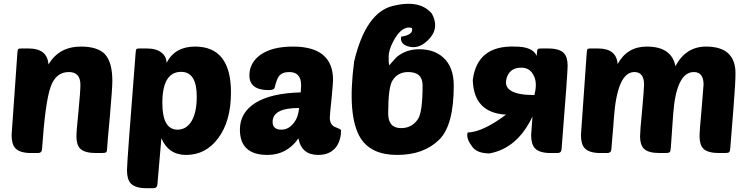

<svg xmlns="http://www.w3.org/2000/svg" viewBox="-20 -805 3937 1010"><path d="M393 -221Q403 -325 403 -359Q403 -426 342 -426Q273 -426 246 -347Q218 -268 201 -20Q200 0 179 0H143Q85 0 61 -25Q41 -46 41 -95Q41 -101 71 -521Q72 -543 76 -547Q79 -550 92 -550H131Q229 -550 235 -466Q291 -560 406 -560Q492 -560 531 -521Q571 -479 571 -379Q571 -343 558 -193Q544 -44 544 -31Q544 -10 539 -5Q535 0 517 0H485Q425 0 402 -23Q382 -43 382 -88Q382 -116 393 -221Z M1195 -319Q1195 -167 1127 -77Q1062 10 959 10Q866 10 829 -78L808 165Q807 185 786 185H750Q692 185 668 160Q648 139 648 90Q648 49 693 -521Q694 -543 698 -547Q701 -550 714 -550H753Q804 -550 831 -527Q856 -507 856 -474Q900 -560 1006 -560Q1195 -560 1195 -319ZM834 -263Q834 -123 914 -123Q959 -123 986 -165Q1015 -211 1015 -297Q1015 -427 933 -427Q834 -427 834 -263Z M1324 -264Q1406 -315 1562 -319Q1564 -347 1564 -356Q1564 -426 1502 -426Q1464 -426 1447 -404Q1436 -389 1425 -345Q1422 -331 1394 -331Q1292 -331 1292 -408Q1292 -474 1349 -516Q1411 -560 1521 -560Q1732 -560 1732 -384Q1732 -369 1724 -285Q1715 -201 1715 -186Q1715 -147 1745 -136Q1774 -125 1774 -120Q1774 -68 1749 -33Q1717 10 1654 10Q1566 10 1550 -77Q1489 10 1387 10Q1242 10 1242 -123Q1242 -213 1324 -264ZM1414 -164Q1414 -123 1460 -123Q1495 -123 1520 -152Q1549 -183 1553 -237Q1414 -237 1414 -164Z M2045 -382Q2022 -348 2022 -208Q2022 -131 2090 -131Q2147 -131 2179 -179Q2203 -216 2203 -356Q2203 -426 2127 -426Q2073 -426 2045 -382ZM2027 -461Q2065 -504 2068 -506Q2117 -546 2185 -546Q2262 -546 2310 -504Q2367 -454 2367 -355Q2367 -146 2291 -71Q2210 10 2069 10Q1933 10 1877 -78Q1805 -193 1843 -482Q1904 -739 2046.5 -774Q2189 -809 2252 -733Q2291 -661 2241.5 -604.5Q2192 -548 2137.5 -558.5Q2083 -569 2090 -612Q2157 -622 2147 -658Q2094 -673 2049 -588Q2025 -542 2024.5 -509Q2024 -476 2027 -461Z M2791 -305Q2809 -373 2785 -412Q2766 -449 2722 -449Q2663 -449 2646 -397Q2616 -305 2791 -305ZM2781 -192Q2702 -25 2555 2Q2485 2 2461 -38Q2431 -78 2440 -108Q2519 -110 2642 -202Q2472 -211 2467 -384Q2490 -567 2689 -560Q2783 -560 2803 -511Q2804 -515 2804 -521Q2805 -542 2809 -546Q2811 -550 2825 -550H2864Q2922 -550 2946 -526Q2966 -505 2966 -459Q2966 -419 2934 -20Q2933 0 2912 0H2876Q2818 0 2794 -25Q2774 -46 2774 -95Q2774 -99 2781 -192Z M3202 -93 3196 -20Q3195 0 3174 0H3138Q3080 0 3056 -25Q3036 -46 3036 -95Q3036 -101 3066 -521Q3067 -543 3071 -547Q3074 -550 3087 -550H3126Q3223 -550 3229 -468Q3279 -560 3382 -560Q3513 -560 3533 -457Q3588 -560 3694 -560Q3849 -560 3849 -419Q3849 -371 3839 -245L3822 -31Q3821 -9 3816 -5Q3812 0 3795 0H3763Q3703 0 3680 -23Q3660 -43 3660 -88Q3660 -119 3671 -235Q3681 -351 3681 -360Q3681 -426 3630 -426Q3537 -426 3521 -202Q3512 -83 3509 -31Q3508 -9 3503 -5Q3499 0 3482 0H3450Q3390 0 3367 -23Q3347 -43 3347 -88Q3347 -115 3358 -227Q3368 -338 3368 -360Q3368 -426 3317 -426Q3226 -426 3209 -180Q3207 -145 3202 -93Z"/></svg>

Font: PoetsenOne
Style: Regular
Weight: 400
Designer: Rodrigo Fuenzalida, Pablo Impallari
Foundry: Pablo Impallari, Rodrigo Fuenzalida
Version: Version 1.000